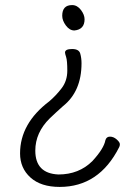

<svg xmlns="http://www.w3.org/2000/svg" viewBox="-20 -525 540 756"><path d="M215 211Q141 211 100 174Q59 137 59 79Q59 -39 174 -126Q201 -149 223 -178Q245 -207 245 -247Q245 -286 240.5 -300Q236 -314 236 -318Q236 -332 264 -332Q291 -332 296 -314Q301 -296 301 -276Q301 -165 228 -107Q201 -83 176 -59Q119 -3 119 68Q119 158 210 162Q291 162 344 109Q389 60 395 27Q399 13 413 13Q427 13 439.5 24Q452 35 452 43Q452 50 449 55Q370 211 215 211ZM273 -405Q254 -405 239.5 -424.5Q225 -444 225 -463Q225 -505 264 -505Q284 -505 298.5 -486Q313 -467 313 -449Q313 -409 273 -405Z"/></svg>

Font: LXGW WenKai Mono TC Light
Style: Regular
Weight: 300
Designer: LXGW / Fontworks Inc.
Foundry: LXGW / Fontworks Inc.
Version: Version 1.330